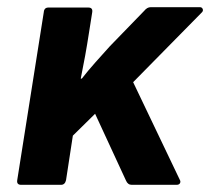

<svg xmlns="http://www.w3.org/2000/svg" viewBox="-20 -515 586 535"><path d="M39 0Q26 0 28 -13L102 -481Q103 -494 115 -494H226Q239 -494 237 -481L228 -424Q218 -359 205 -296H208Q226 -319 246.5 -342Q267 -365 286 -386L382 -485Q390 -495 400 -495H537Q543 -495 545 -489.5Q547 -484 541 -479L351 -286L481 -14Q484 -9 481.5 -4.5Q479 0 472 0H347Q336 0 331 -12L245 -198L183 -137L164 -13Q161 0 150 0Z"/></svg>

Font: Sofia Sans ExtraBold
Style: Italic
Weight: 800
Italic angle: -9°
Designer: Botio Nikoltchev, Ani Petrova
Foundry: lettersoup
Version: Version 4.100; ttfautohint (v1.8.4.7-5d5b)